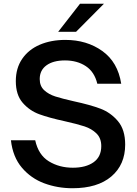

<svg xmlns="http://www.w3.org/2000/svg" viewBox="-20 -987 729 1020"><path d="M38 -242H167Q184 -164 239.5 -130Q295 -96 367 -96Q436 -96 477 -125Q518 -154 518 -211Q518 -253 492.5 -278Q467 -303 429 -315.5Q391 -328 324 -343Q241 -361 189 -380Q137 -399 100.5 -441Q64 -483 64 -556Q64 -625 98 -674.5Q132 -724 191.5 -749.5Q251 -775 327 -775Q441 -775 523.5 -716Q606 -657 624 -542H497Q482 -605 436 -635.5Q390 -666 325 -666Q263 -666 227 -640Q191 -614 191 -567Q191 -530 214.5 -508Q238 -486 274 -474.5Q310 -463 372 -449Q460 -430 514 -409.5Q568 -389 606.5 -343.5Q645 -298 645 -219Q645 -112 571.5 -49.5Q498 13 365 13Q286 13 215.5 -13Q145 -39 96.5 -96Q48 -153 38 -242ZM384 -818H289L405 -967H532Z"/></svg>

Font: Open Sauce Sans SemiBold
Style: Regular
Weight: 600
Designer: Alfredo Marco Pradil
Foundry: Creative Sauce Fz LLC
Version: Version 1.477